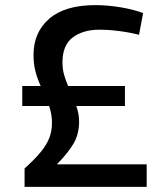

<svg xmlns="http://www.w3.org/2000/svg" viewBox="-20 -730 651 750"><path d="M76 0V-72Q115 -107 138.5 -135.5Q162 -164 172.5 -191Q183 -218 183 -250Q183 -268 180 -284.5Q177 -301 172 -316H67V-394H139Q127 -420 119 -449Q111 -478 111 -516Q111 -604 172.5 -657Q234 -710 352 -710Q400 -710 451 -701.5Q502 -693 539 -679L523 -594Q489 -603 447 -608.5Q405 -614 368 -614Q305 -614 264.5 -584Q224 -554 224 -486Q224 -460 230.5 -437.5Q237 -415 246 -394H468V-316H278Q283 -302 286 -286.5Q289 -271 289 -255Q289 -205 266 -167Q243 -129 202 -88H553V0Z"/></svg>

Font: Georama Medium
Style: Regular
Weight: 500
Designer: Jean-Baptiste Levee
Foundry: Production Type
Version: Version 1.000